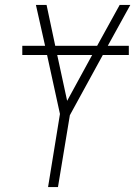

<svg xmlns="http://www.w3.org/2000/svg" viewBox="-20 -755 546 775"><path d="M174 0 222 -295 170 -533H70V-570H162L125 -735H168L203 -570H372L463 -735H506L415 -570H500V-533H395L262 -290L214 0ZM251 -348 352 -533H211Z"/></svg>

Font: Iosevka SS04 XLt Obl
Style: Regular
Weight: 200
Italic angle: -9°
Monospace: yes
Designer: Belleve Invis
Foundry: Belleve Invis
Version: Version 19.0.0; ttfautohint (v1.8.4)